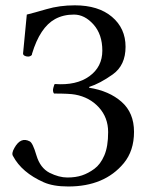

<svg xmlns="http://www.w3.org/2000/svg" viewBox="-20 -675 554 710"><path d="M257.8 -325.2Q237.3 -329.1 179.7 -329.1Q173.8 -336.9 177.2 -350.1Q180.7 -363.3 182.6 -364.3Q262.7 -358.4 310.5 -393.1Q358.4 -427.7 358.4 -487.8Q358.4 -547.9 325.7 -584.5Q293 -621.1 253.4 -621.1Q213.9 -621.1 183.6 -604.5Q127.9 -573.7 98.6 -476.6Q97.7 -472.7 97.7 -471.7Q91.8 -465.8 84 -465.8Q76.2 -465.8 70.3 -469.2Q64.5 -472.7 65.4 -478.5L79.1 -621.1Q103.5 -627 151.9 -641.1Q200.2 -655.3 256.8 -655.3Q343.8 -655.3 394 -612.8Q444.3 -570.3 444.3 -502Q444.3 -433.6 397 -399.9Q349.6 -366.2 309.6 -353.5V-350.6Q383.8 -338.9 429.7 -298.3Q475.6 -257.8 475.6 -187.5Q475.6 -117.2 437.5 -71.3Q366.2 14.6 232.4 14.6Q176.8 14.6 141.6 -1Q60.5 -37.1 28.3 -97.7Q21.5 -107.4 33.2 -127.9Q56.6 -169.9 89.8 -152.3Q101.1 -147 114.7 -100.6Q128.4 -54.2 163.1 -36.1Q198.2 -18.6 229 -18.6Q259.8 -18.6 283.2 -26.4Q306.6 -34.2 329.1 -50.8Q351.6 -67.4 365.7 -100.1Q379.9 -132.8 379.9 -186.5Q379.9 -240.2 345.7 -277.8Q311.5 -315.4 257.8 -325.2Z"/></svg>

Font: CrimsonText-Roman
Style: Roman
Weight: 400
Version: Version 0.13